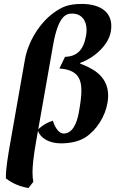

<svg xmlns="http://www.w3.org/2000/svg" viewBox="-20 -718 622 975"><path d="M249.6 -489C276 -639 315.8 -649 346.8 -649C391.9 -649 419.7 -616.4 419.7 -565.4C419.7 -556.5 418.8 -547 417 -537C403.8 -462 370.5 -432 310 -429L281.6 -370C368.5 -364.6 393.4 -323.6 393.4 -257.7C393.4 -226.2 387.7 -188.8 380.3 -147C369.9 -88 346.4 -40 303.4 -40C274.4 -40 254.8 -82 248.9 -105C201.4 -91 174.1 -61 174.1 -61ZM33.4 0C19.8 76.8 10 137.3 10 178.4C10 181.7 10.1 184.9 10.2 188C41.8 213 80 229 124.6 237L149.2 205C146.8 192.9 145.1 178.5 145.1 158.5C145.1 125.4 149.7 77.3 163.4 0L172.9 -54C185.2 -16 230.6 10 289.6 10C328.6 10 376.8 3 412.9 -20C471.6 -58 513.8 -127 525.7 -195C528.1 -208.4 529.2 -220.9 529.2 -232.5C529.2 -339.1 437.6 -375.2 387 -395L387.7 -399C452.6 -421 529.9 -485 542.6 -557C544.4 -567.2 545.2 -576.7 545.2 -585.7C545.2 -664.9 478.1 -698 395.4 -698C323.4 -698 291.4 -681 251.3 -652C177.8 -598 122 -503 106.7 -416Z"/></svg>

Font: Linux Biolinum O 
Style: Bold Italic
Weight: 700
Designer: Philipp H. Poll
Foundry: Philipp H. Poll
Version: Version 1.3.2